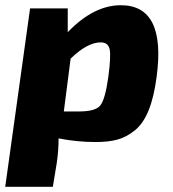

<svg xmlns="http://www.w3.org/2000/svg" viewBox="-36 -529 661 734"><path d="M223 -497V-406Q322 -509 426 -509Q599 -509 563 -237Q553 -159 532.5 -108Q512 -57 480 -31Q448 -5 413.5 4.5Q379 14 330 14Q258 14 188 0Q188 46 181 94L166 185H-16L79 -497ZM208 -103H268Q329 -103 347.5 -126Q366 -149 378 -234Q389 -316 383 -341.5Q377 -367 349 -367Q298 -367 234 -305Z"/></svg>

Font: Exo 2.0 Extra Bold
Style: Italic
Weight: 800
Italic angle: -8°
Designer: Natanael Gama
Version: Version 1.001;PS 001.001;hotconv 1.0.70;makeotf.lib2.5.58329